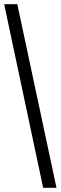

<svg xmlns="http://www.w3.org/2000/svg" viewBox="-20 -780 291 921"><path d="M187 121H251L63 -760H0Z"/></svg>

Font: Noto Serif Thai Condensed
Style: Bold
Weight: 700
Width: 3
Designer: Monotype Design Team
Foundry: Monotype Imaging Inc.
Version: Version 2.002